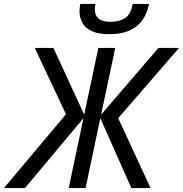

<svg xmlns="http://www.w3.org/2000/svg" viewBox="-68 -958 932 978"><path d="M489 -784Q434 -784 400.5 -799Q367 -814 352 -841Q337 -868 337 -903Q337 -913 338.5 -923Q340 -933 341 -938H418Q417 -929 416 -922.5Q415 -916 415 -909Q415 -881 433.5 -864Q452 -847 495 -847Q539 -847 568.5 -865.5Q598 -884 608 -938H691Q682 -891 658 -856.5Q634 -822 593 -803Q552 -784 489 -784ZM-48 0 268 -376 109 -714H204L361 -374L433 -714H519L447 -374L739 -714H844L534 -356L699 0H601L443 -356L368 0H282L357 -356L59 0Z"/></svg>

Font: Noto Sans Display
Style: Italic
Weight: 400
Italic angle: -12°
Designer: Monotype Design Team
Foundry: Monotype Imaging Inc.
Version: Version 2.003